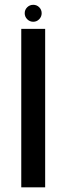

<svg xmlns="http://www.w3.org/2000/svg" viewBox="-20 -798 303 818"><path d="M70.6 0H172.4V-675H70.6ZM121.7 -705.3Q136.5 -705.3 147 -716.1Q157.5 -726.9 157.5 -741.7Q157.5 -756.5 147.1 -767Q136.7 -777.5 121.7 -777.5Q106.5 -777.5 95.9 -767Q85.3 -756.5 85.3 -741.7Q85.3 -726.6 96.1 -715.9Q106.8 -705.3 121.7 -705.3Z"/></svg>

Font: Anybody Thin
Style: Regular
Weight: 100
Designer: Tyler Finck
Foundry: Etcetera Type Company
Version: Version 1.114;gftools[0.9.25]